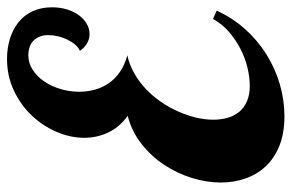

<svg xmlns="http://www.w3.org/2000/svg" viewBox="-158 -634 810 533"><g transform="rotate(-90 246.5 -367.0)"><path d="M483.9 -169.9Q463.9 -126 432.9 -91.3Q401.9 -56.6 363 -32.2Q324.2 -7.8 280.3 5.1Q236.3 18.1 190.9 18.1Q142.6 18.1 107.7 3.7Q72.8 -10.7 50.5 -35.2Q28.3 -59.6 17.6 -91.3Q6.8 -123 6.8 -158.2Q6.8 -197.8 19.5 -238.8Q32.2 -279.8 55.9 -315.7Q79.6 -351.6 114 -378.7Q148.4 -405.8 191.9 -417Q159.7 -440.4 145.3 -471.9Q130.9 -503.4 130.9 -537.1Q130.9 -575.7 147.2 -614Q163.6 -652.3 192.6 -683.1Q221.7 -713.9 262 -732.9Q302.2 -752 350.1 -752Q379.9 -752 406 -743.9Q432.1 -735.8 451.7 -720.2Q471.2 -704.6 482.2 -681.2Q493.2 -657.7 493.2 -627Q493.2 -604.5 487.3 -585.4Q481.4 -566.4 471.2 -552.5Q460.9 -538.6 447.5 -530.8Q434.1 -522.9 418.9 -522.9Q391.6 -522.9 372.1 -549.8Q380.9 -552.7 388.9 -562Q397 -571.3 403.1 -583.5Q409.2 -595.7 412.6 -609.9Q416 -624 416 -637.2Q416 -652.3 411.1 -663.1Q406.2 -673.8 398.7 -680.4Q391.1 -687 381.1 -689.9Q371.1 -692.9 360.8 -692.9Q338.4 -692.9 319.6 -680.7Q300.8 -668.5 287.4 -648.7Q273.9 -628.9 266.4 -603.5Q258.8 -578.1 258.8 -551.8Q258.8 -529.8 264.4 -508.8Q270 -487.8 282.2 -470Q294.4 -452.1 313.7 -438.7Q333 -425.3 359.9 -418Q333 -412.1 309.3 -398.4Q285.6 -384.8 265.9 -366Q246.1 -347.2 230.5 -324.2Q214.8 -301.3 203.9 -276.6Q192.9 -252 187 -227.1Q181.2 -202.1 181.2 -179.2Q181.2 -158.2 186.5 -139.6Q191.9 -121.1 203.1 -107.4Q214.4 -93.8 232.4 -85.9Q250.5 -78.1 275.9 -78.1Q298.8 -78.1 325.4 -84.5Q352.1 -90.8 377.4 -103.8Q402.8 -116.7 424.8 -135.7Q446.8 -154.8 460.9 -180.2Z"/></g></svg>

Font: Lobster
Style: Regular
Weight: 400
Designer: Pablo Impallari
Foundry: Pablo Impallari
Version: Version 1.007; ttfautohint (v1.1) -l 8 -r 50 -G 50 -x 14 -D 